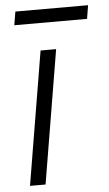

<svg xmlns="http://www.w3.org/2000/svg" viewBox="-52 -747 442 782"><g transform="rotate(-5 169.0 -356.0)"><path d="M38.7 0 129.6 -545.5H193.2L102.3 0ZM338.4 -712.4 329.5 -657.3H32L41.2 -712.4Z"/></g></svg>

Font: Karasuma Gothic
Style: Light Italic
Weight: 300
Italic angle: 9.39998°
Designer: Rasmus Andersson / Ryoko Nishizuka
Foundry: rsms
Version: Version 1.00